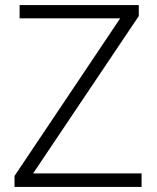

<svg xmlns="http://www.w3.org/2000/svg" viewBox="-20 -734 615 754"><path d="M536 0H37V-43L452 -662H57V-714H525V-671L110 -53H536Z"/></svg>

Font: Noto Sans Arabic Light
Style: Regular
Weight: 300
Designer: Monotype Design Team, Nadine Chahine, Nizar Qandah and Khaled Hosny
Foundry: Monotype Imaging Inc.
Version: Version 2.012; ttfautohint (v1.8.4.7-5d5b)